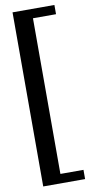

<svg xmlns="http://www.w3.org/2000/svg" viewBox="-108 -843 533 1086"><g transform="rotate(-10 159.0 -300.0)"><path d="M48 200V-800H288.5V-747H156V147H288.5V200Z"/></g></svg>

Font: Big Shoulders Medium
Style: Regular
Weight: 500
Designer: Patric King
Foundry: XO Type Co
Version: Version 2.002